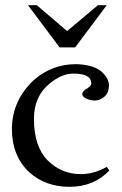

<svg xmlns="http://www.w3.org/2000/svg" viewBox="-20 -712 472 741"><path d="M111 -254Q111 -340 171 -389Q218 -428 263 -428Q329 -428 332 -394Q335 -382 317 -371Q301 -363 298 -352Q295 -341 311 -332.5Q327 -324 346 -324Q365 -324 382 -338Q399 -352 400.5 -379.5Q402 -407 374 -433.5Q346 -460 284 -464Q177 -468 100 -393Q26 -316 26 -213.5Q26 -111 92 -48Q155 9 248.5 9Q342 9 402 -54L392 -68Q343 -40 292 -40Q217 -40 164 -93Q111 -146 111 -254ZM392 -692 270 -529H210L88 -692H122L239 -592L358 -692Z"/></svg>

Font: GFS Didot
Style: Regular
Weight: 400
Designer: Takis Katsoulidis and George D. Matthiopoulos
Foundry: Takis Katsoulidis and George D. Matthiopoulos
Version: Version 1.0